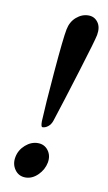

<svg xmlns="http://www.w3.org/2000/svg" viewBox="-77 -667 404 718"><g transform="rotate(10 125.5 -308.0)"><path d="M96.7 -124Q121.6 -124 136 -104.7Q150.4 -85.4 145.5 -58.6Q140.1 -30.8 118.9 -10Q97.7 10.7 72.3 10.7Q46.4 10.7 31.7 -10.3Q17.1 -31.2 22.5 -58.6Q27.8 -85.9 49.6 -105Q71.3 -124 96.7 -124ZM200.2 -627Q222.7 -627 236.1 -608.9Q249.5 -590.8 244.1 -560.5Q240.7 -541.5 201.9 -416Q163.1 -290.5 138.7 -215.8Q133.8 -201.7 123.5 -193.6Q113.3 -185.5 102.5 -185.5Q96.7 -185.5 96.7 -207Q99.1 -265.6 110.1 -396.5Q121.1 -527.3 127.9 -561.5Q133.8 -591.3 154.5 -609.1Q175.3 -627 200.2 -627Z"/></g></svg>

Font: Crimson
Style: BoldItalic
Weight: 700
Italic angle: -11°
Version: Version 0.8